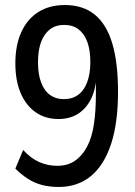

<svg xmlns="http://www.w3.org/2000/svg" viewBox="-20 -734 538 763"><path d="M213 9Q177 9 146.5 1Q116 -7 90 -24Q64 -41 41 -64L72 -138Q102 -105 136 -90Q170 -75 207 -75Q249 -75 278.5 -95.5Q308 -116 327 -153Q346 -190 353.5 -242Q361 -294 361 -357V-425H363Q359 -373 339.5 -336.5Q320 -300 288 -280.5Q256 -261 212 -261Q160 -261 121.5 -288Q83 -315 62 -364.5Q41 -414 41 -482Q41 -554 64.5 -606Q88 -658 132 -686Q176 -714 238 -714Q310 -714 357 -675.5Q404 -637 426.5 -560.5Q449 -484 449 -369Q449 -246 421.5 -162Q394 -78 341.5 -34.5Q289 9 213 9ZM234 -340Q267 -340 290.5 -357Q314 -374 326.5 -407.5Q339 -441 339 -487Q339 -535 327 -567.5Q315 -600 292 -617.5Q269 -635 235 -635Q201 -635 178 -617Q155 -599 143 -566.5Q131 -534 131 -486Q131 -439 143.5 -406Q156 -373 179 -356.5Q202 -340 234 -340Z"/></svg>

Font: Nunito Sans 10pt Condensed SemiBold
Style: Regular
Weight: 600
Width: 3
Designer: Vernon Adams
Foundry: Vernon Adams
Version: Version 3.101;gftools[0.9.27]